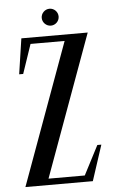

<svg xmlns="http://www.w3.org/2000/svg" viewBox="-57 -867 540 905"><g transform="rotate(-5 213.0 -414.0)"><path d="M212 -747.5C234 -747.5 252 -765.5 252 -787.5C252 -809.5 234 -827.5 212 -827.5C190.5 -827.5 172 -809.5 172 -787.5C172 -765.5 190.5 -747.5 212 -747.5ZM309.5 -30H137.9L382 -700H68L43 -532H62L108.8 -670H270.1L26 0H345L400 -168H381Z"/></g></svg>

Font: Picaflor 12 pt
Style: Regular
Weight: 400
Designer: Ariel Martín Pérez
Foundry: Tunera Type Foundry
Version: Version 1.000;hotconv 1.0.109;makeotfexe 2.5.65596